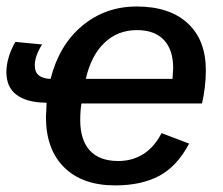

<svg xmlns="http://www.w3.org/2000/svg" viewBox="-24 -558 684 588"><path d="M225.6 -241.2Q221.7 -219.7 221.7 -189.9Q221.7 -129.4 251 -97.2Q280.3 -64.9 338.4 -64.9Q381.3 -64.9 415.3 -86.4Q449.2 -107.9 470.7 -150.4L555.2 -118.2Q518.1 -48.3 463.4 -19.3Q408.7 9.8 328.6 9.8Q228.5 9.8 172.6 -45.4Q116.7 -100.6 116.7 -199.7Q117.2 -209 117.7 -220Q118.2 -231 118.7 -243.2L112.8 -243.7Q56.6 -244.6 26.1 -268.1Q-4.4 -291.5 -4.4 -336.9Q-4.4 -380.9 22.9 -429.7L105 -421.9Q82.5 -386.7 82.5 -357.4Q82.5 -317.9 130.9 -316.4Q157.2 -420.4 228 -479.2Q298.8 -538.1 394.5 -538.1Q495.1 -538.1 550.8 -486.8Q606.4 -435.5 606.4 -342.8Q606.4 -293 594.7 -241.2ZM238.8 -316.4H504.4L506.3 -349.1Q506.3 -405.8 477.8 -435.8Q449.2 -465.8 395.5 -465.8Q336.4 -465.8 295.7 -426.8Q254.9 -387.7 238.8 -316.4Z"/></svg>

Font: Arimo Medium
Style: Italic
Weight: 500
Italic angle: -12°
Designer: Steve Matteson
Foundry: Monotype Imaging Inc.
Version: Version 1.33